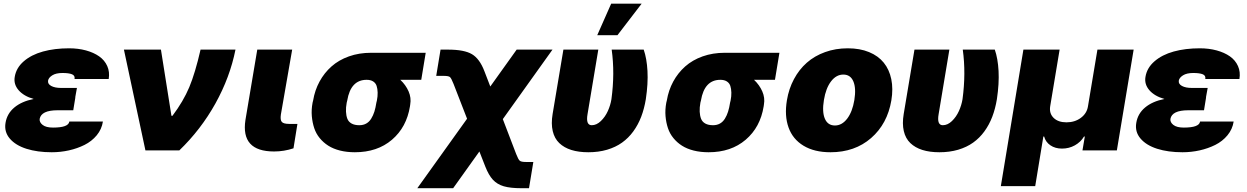

<svg xmlns="http://www.w3.org/2000/svg" viewBox="-20 -814 6746 1039"><path d="M162.3 -278.4Q108.7 -293.7 80.8 -325.8Q52.9 -358 59.7 -397.7Q67.5 -446.7 108.5 -482.2Q149.5 -517.8 212.5 -535.2Q275.6 -552.6 353.7 -552.6Q403.1 -552.6 445 -541.2Q486.9 -529.8 516.5 -509.1Q546.2 -488.3 560.4 -456.5Q574.6 -424.7 568.2 -386.4H383.5Q386.7 -405.2 369.5 -412.1Q352.3 -419 318.2 -419Q283 -419 263 -406.4Q242.9 -393.8 240.1 -377.8Q237.2 -359.7 257.1 -348.9Q277 -338.1 311.1 -338.1H396.3L387.1 -286.9H387.8L376.4 -217.3H291.2Q203.5 -217.3 194.6 -170.5Q192.5 -152.3 210.8 -138Q229 -123.6 267 -123.6Q350.9 -123.6 355.1 -156.2H536.9Q530.5 -114.7 503.6 -82Q476.6 -49.4 437.3 -29.8Q398.1 -10.3 352.8 -0.2Q307.5 9.9 259.9 9.9Q182.2 9.9 123 -8.9Q63.9 -27.7 32.8 -64.3Q1.8 -100.9 9.9 -149.1Q18.1 -199.2 57.5 -232.2Q96.9 -265.3 162.3 -278.4Z M767 0 650.6 -545.5H850.9L907.7 -187.5H913.4Q972.3 -266 1004.3 -342.3Q1036.2 -418.7 1065.3 -545.5H1254.3Q1224.4 -395.6 1145.8 -254.1Q1067.1 -112.6 950.3 0Z M1372.2 -545.5H1561.1L1500 -194.6Q1495.7 -165.1 1505 -154.3Q1514.2 -143.5 1545.5 -143.5H1589.5L1568.2 -11.4Q1517 5.7 1463.1 5.7Q1282 5.7 1308.2 -164.8Z M1671.5 -258.5 1674.4 -269.9Q1683.6 -325.6 1709.2 -372.7Q1734.7 -419.7 1774 -454.5Q1813.2 -489.3 1868.3 -508.9Q1923.3 -528.4 1988.3 -528.4H2283.7L2259.6 -382.1H2146.3Q2175.8 -354.4 2191.1 -319.4Q2206.3 -284.4 2199.9 -248.6L2198.5 -238.6Q2180.4 -125.7 2101.2 -57.9Q2022 9.9 1900.2 9.9Q1856.5 9.9 1820 0.7Q1783.4 -8.5 1756.6 -25.6Q1729.8 -42.6 1710 -66.8Q1690.3 -90.9 1680.4 -120.7Q1670.5 -150.6 1667.4 -185.4Q1664.4 -220.2 1671.5 -258.5ZM1859 -269.9 1856.2 -258.5Q1851.2 -232.2 1852.3 -210Q1853.3 -187.9 1859.7 -171.3Q1866.1 -154.8 1882.5 -145.6Q1898.8 -136.4 1924.4 -136.4Q1945.7 -136.4 1961.8 -145.4Q1978 -154.5 1988.6 -171.7Q1999.3 -188.9 2005.9 -209.7Q2012.4 -230.5 2016.7 -258.5L2019.5 -269.9Q2024.1 -292.6 2023.6 -313Q2023.1 -333.5 2018.1 -348.9Q2013.1 -364.3 1999.5 -373.2Q1985.8 -382.1 1964.1 -382.1Q1877.8 -382.1 1859 -269.9Z M2238.3 204.5 2507.5 -171.5 2434.3 -360.1Q2422.2 -391 2414.6 -397.2Q2407 -403.4 2381 -403.4H2340.6L2364 -545.5H2404.5Q2492.2 -545.5 2533.9 -520.8Q2575.6 -496.1 2601.2 -429L2633.2 -345.9L2775.9 -545.5H2969.8L2701 -169.4L2773.1 19.2Q2784.8 49.4 2792.8 55.9Q2800.8 62.5 2825.6 62.5H2866.1L2842.7 204.5H2802.2Q2742.2 204.5 2706.3 194.1Q2670.5 183.6 2647.5 158.9Q2624.6 134.2 2606.2 87.4L2574.2 5.7L2432.2 204.5Z M3028.8 -545.5H3217.7L3159.4 -196Q3149.1 -136.4 3182.2 -136.4Q3208.1 -136.4 3231.5 -158.9Q3255 -181.5 3269.2 -212.9Q3283.4 -244.3 3288.7 -277Q3307.9 -418 3290.1 -545.5H3463.4Q3480.1 -497.5 3483.8 -429.9Q3487.6 -362.2 3474.8 -277Q3466.3 -225.5 3449.8 -182.2Q3433.2 -138.8 3407.1 -103Q3381 -67.1 3346.2 -42.3Q3311.4 -17.4 3265.1 -3.7Q3218.8 9.9 3163.7 9.9Q3111.2 9.9 3071.7 -2.5Q3032.3 -14.9 3006.4 -39.8Q2980.5 -64.6 2971.1 -104.6Q2961.6 -144.5 2970.5 -197.4ZM3212 -623.6 3287.3 -794H3452.1L3321.4 -623.6Z M3585.6 -258.5 3588.4 -269.9Q3597.7 -325.6 3623.2 -372.7Q3648.8 -419.7 3688 -454.5Q3727.3 -489.3 3782.3 -508.9Q3837.4 -528.4 3902.3 -528.4H4197.8L4173.7 -382.1H4060.4Q4089.8 -354.4 4105.1 -319.4Q4120.4 -284.4 4114 -248.6L4112.6 -238.6Q4094.5 -125.7 4015.3 -57.9Q3936.1 9.9 3814.3 9.9Q3770.6 9.9 3734 0.7Q3697.4 -8.5 3670.6 -25.6Q3643.8 -42.6 3624.1 -66.8Q3604.4 -90.9 3594.5 -120.7Q3584.5 -150.6 3581.5 -185.4Q3578.5 -220.2 3585.6 -258.5ZM3773.1 -269.9 3770.2 -258.5Q3765.3 -232.2 3766.3 -210Q3767.4 -187.9 3773.8 -171.3Q3780.2 -154.8 3796.5 -145.6Q3812.9 -136.4 3838.4 -136.4Q3859.7 -136.4 3875.9 -145.4Q3892 -154.5 3902.7 -171.7Q3913.4 -188.9 3919.9 -209.7Q3926.5 -230.5 3930.8 -258.5L3933.6 -269.9Q3938.2 -292.6 3937.7 -313Q3937.1 -333.5 3932.2 -348.9Q3927.2 -364.3 3913.5 -373.2Q3899.9 -382.1 3878.2 -382.1Q3791.9 -382.1 3773.1 -269.9Z M4474.1 9.9Q4386.7 9.9 4328.3 -25.4Q4269.9 -60.7 4247.2 -124.1Q4224.4 -187.5 4238.3 -271.3Q4248.6 -333.8 4276.5 -385.8Q4304.3 -437.9 4346.2 -474.8Q4388.1 -511.7 4445 -532.1Q4501.8 -552.6 4567.8 -552.6Q4633.2 -552.6 4682.9 -532.1Q4732.6 -511.7 4762.4 -474.8Q4792.3 -437.9 4803.1 -385.8Q4813.9 -333.8 4803.6 -271.3Q4782.3 -143.8 4693.9 -66.9Q4605.5 9.9 4474.1 9.9ZM4498.2 -134.9Q4536.2 -134.9 4564.5 -171.9Q4592.7 -208.8 4603.3 -272.7Q4613.6 -337 4597.8 -373.8Q4582 -410.5 4543.7 -410.5Q4505.3 -410.5 4477.1 -373.6Q4448.9 -336.6 4438.6 -272.7Q4427.9 -208.5 4443.7 -171.7Q4459.5 -134.9 4498.2 -134.9Z M4928.6 -545.5H5117.5L5059.3 -196Q5049 -136.4 5082 -136.4Q5108 -136.4 5131.4 -158.9Q5154.8 -181.5 5169 -212.9Q5183.2 -244.3 5188.6 -277Q5207.7 -418 5190 -545.5H5363.3Q5380 -497.5 5383.7 -429.9Q5387.4 -362.2 5374.6 -277Q5366.1 -225.5 5349.6 -182.2Q5333.1 -138.8 5307 -103Q5280.9 -67.1 5246.1 -42.3Q5211.3 -17.4 5165 -3.7Q5118.6 9.9 5063.6 9.9Q5011 9.9 4971.6 -2.5Q4932.2 -14.9 4906.2 -39.8Q4880.3 -64.6 4870.9 -104.6Q4861.5 -144.5 4870.4 -197.4Z M5396 193.2 5518.1 -545.5H5714.1L5663 -238.6Q5657 -200.3 5681.6 -176.1Q5706.3 -152 5751.1 -152Q5796.2 -152 5828.8 -176.1Q5861.5 -200.3 5867.5 -238.6L5918.7 -545.5H6114.7L6023.8 0H5837.7L5850.5 -75.3H5846.2Q5828.1 -45.1 5796.5 -27.5Q5764.9 -9.9 5726.9 -9.9Q5690 -9.9 5664.1 -27.7Q5638.1 -45.5 5630.3 -75.3H5626.1L5582 193.2Z M6281.2 -278.4Q6227.6 -293.7 6199.8 -325.8Q6171.9 -358 6178.6 -397.7Q6186.4 -446.7 6227.5 -482.2Q6268.5 -517.8 6331.5 -535.2Q6394.5 -552.6 6472.7 -552.6Q6522 -552.6 6563.9 -541.2Q6605.8 -529.8 6635.5 -509.1Q6665.1 -488.3 6679.3 -456.5Q6693.5 -424.7 6687.1 -386.4H6502.5Q6505.7 -405.2 6488.5 -412.1Q6471.2 -419 6437.1 -419Q6402 -419 6381.9 -406.4Q6361.9 -393.8 6359 -377.8Q6356.2 -359.7 6376.1 -348.9Q6396 -338.1 6430 -338.1H6515.3L6506 -286.9H6506.7L6495.4 -217.3H6410.2Q6322.4 -217.3 6313.6 -170.5Q6311.4 -152.3 6329.7 -138Q6348 -123.6 6386 -123.6Q6469.8 -123.6 6474.1 -156.2H6655.9Q6649.5 -114.7 6622.5 -82Q6595.5 -49.4 6556.3 -29.8Q6517 -10.3 6471.8 -0.2Q6426.5 9.9 6378.9 9.9Q6301.1 9.9 6242 -8.9Q6182.9 -27.7 6151.8 -64.3Q6120.7 -100.9 6128.9 -149.1Q6137.1 -199.2 6176.5 -232.2Q6215.9 -265.3 6281.2 -278.4Z"/></svg>

Font: Karasuma Gothic
Style: Italic
Weight: 900
Italic angle: -9.39999°
Designer: Rasmus Andersson / Ryoko Nishizuka
Foundry: Genbu
Version: Version 1.00